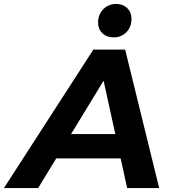

<svg xmlns="http://www.w3.org/2000/svg" viewBox="-83 -951 869 971"><path d="M-63 0 389 -700H550L722 0H560L424 -620H488L110 0ZM124 -150 190 -273H551L570 -150ZM492 -762Q456 -762 434.5 -783Q413 -804 413 -836Q413 -878 439.5 -904.5Q466 -931 504 -931Q539 -931 560.5 -910Q582 -889 582 -856Q582 -814 556 -788Q530 -762 492 -762Z"/></svg>

Font: Montserrat Thin
Style: Bold Italic
Weight: 700
Italic angle: -11.3°
Version: Version 9.000